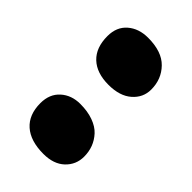

<svg xmlns="http://www.w3.org/2000/svg" viewBox="-173 -590 666 666"><g transform="rotate(45 160.0 -257.0)"><path d="M163.1 -314.9Q105 -314.9 73 -345.2Q41 -375.5 41 -432.1Q41 -477.1 70.3 -502.4Q99.6 -527.8 145 -527.8Q212.9 -527.8 246.3 -493.4Q279.8 -459 279.8 -408.2Q279.8 -368.7 249 -341.8Q218.3 -314.9 163.1 -314.9ZM172.9 14.2Q109.4 14.2 75.2 -16.1Q41 -46.4 41 -103Q41 -147.9 69.6 -173.6Q98.1 -199.2 141.1 -199.2Q177.2 -199.2 204.8 -189.2Q232.4 -179.2 248.3 -161.9Q264.2 -144.5 272 -123.8Q279.8 -103 279.8 -79.1Q279.8 -39.6 251.5 -12.7Q223.1 14.2 172.9 14.2Z"/></g></svg>

Font: Shantell Sans Normal
Style: Regular
Weight: 800
Designer: Stephen Nixon, Anya Danilova, Shantell Martin
Foundry: Arrow Type
Version: Version 1.006;[559af2be0]